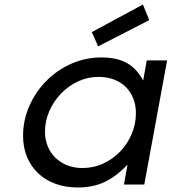

<svg xmlns="http://www.w3.org/2000/svg" viewBox="-20 -816 759 849"><path d="M386 -674 612 -796 640 -727 414 -611ZM544 -88Q492 -34 441 -10.5Q390 13 324 13Q269 13 224.5 -3.5Q180 -20 148.5 -50Q117 -80 99.5 -122Q82 -164 82 -215Q82 -285 110 -348Q138 -411 185 -458.5Q232 -506 295 -534Q358 -562 428 -562Q496 -562 540 -538Q584 -514 613 -460L629 -549H719L618 0H528ZM179 -234Q179 -199 191 -169.5Q203 -140 225 -118.5Q247 -97 277.5 -85Q308 -73 345 -73Q394 -73 437 -93Q480 -113 512 -146.5Q544 -180 562.5 -224Q581 -268 581 -316Q581 -352 569 -381.5Q557 -411 535.5 -432Q514 -453 483.5 -464.5Q453 -476 415 -476Q368 -476 325 -456Q282 -436 249.5 -402Q217 -368 198 -324.5Q179 -281 179 -234Z"/></svg>

Font: Involve Medium Oblique
Style: Italic
Weight: 500
Italic angle: -10.5°
Designer: Stefan Peev
Foundry: Context Ltd.
Version: Version 1.001